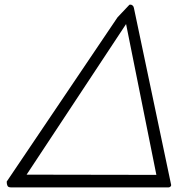

<svg xmlns="http://www.w3.org/2000/svg" viewBox="-20 -810 840 830"><path d="M720 -10Q720 -6 716.5 -3Q713 0 709 0H27Q16 0 12.5 -6.5Q9 -13 9 -25L488 -735L539 -789Q540 -790 544 -790Q549 -790 553.5 -786Q558 -782 559 -775ZM95 -55 656 -54 525 -706Z"/></svg>

Font: Charmonman
Style: Regular
Weight: 400
Designer: Ekaluck Peanpanawate
Foundry: Cadson Demak Co.,Ltd.
Version: Version 1.000; ttfautohint (v1.6)